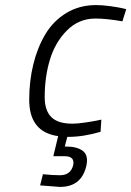

<svg xmlns="http://www.w3.org/2000/svg" viewBox="-20 -530 517 756"><path d="M358 -510C314.7 -510 275.8 -499.7 241.5 -479C207.2 -458.3 179.5 -430.3 158.5 -395C137.5 -359.7 121.7 -320 111 -276C100.3 -232 95 -185.7 95 -137C95 -52.3 133 -4.7 209 6L190 85H234C262 85 273.3 97 268 121C261.3 147 244 160 216 160C197.3 160 175 158.7 149 156L138 200L216 206C272.7 206 307.3 178.3 320 123C326 95.7 321.5 76.2 306.5 64.5C291.5 52.8 269.3 47 240 47H235L245 9H248C288 9 330.7 2.3 376 -11L379 -59L360 -55C346.7 -52.3 330.5 -49.7 311.5 -47C292.5 -44.3 277.3 -43 266 -43C227.3 -43 199.3 -51.7 182 -69C164.7 -86.3 156 -112.3 156 -147C156 -200.3 162.8 -249.7 176.5 -295C190.2 -340.3 212.5 -378.7 243.5 -410C274.5 -441.3 312 -457 356 -457C385.3 -457 420.7 -453.3 462 -446L477 -494L460 -498C448 -500.7 432 -503.3 412 -506C392 -508.7 374 -510 358 -510Z"/></svg>

Font: RazerF5 Light
Style: Italic
Weight: 300
Foundry: Razer Inc.
Version: Version 2